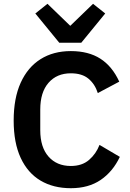

<svg xmlns="http://www.w3.org/2000/svg" viewBox="-20 -979 682 1011"><path d="M353 12Q261 12 193.5 -28Q126 -68 89 -147.5Q52 -227 52 -344Q52 -462 89 -543.5Q126 -625 193.5 -667.5Q261 -710 353 -710Q446 -710 508.5 -670Q571 -630 608 -549L495 -489Q480 -536 446 -564.5Q412 -593 353 -593Q279 -593 235.5 -543Q192 -493 192 -403V-293Q192 -204 235.5 -154.5Q279 -105 353 -105Q412 -105 449 -137Q486 -169 504 -216L611 -153Q574 -75 510 -31.5Q446 12 353 12ZM408 -754H292L166 -908L230 -959L350 -843L470 -959L534 -908Z"/></svg>

Font: IBM Plex Sans SemiBold
Style: Regular
Weight: 600
Designer: Mike Abbink, Paul van der Laan, Pieter van Rosmalen
Foundry: Bold Monday
Version: Version 3.201